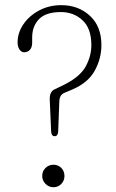

<svg xmlns="http://www.w3.org/2000/svg" viewBox="-20 -740 461 764"><path d="M178 -342.5Q176.5 -374.5 196.5 -384L234.5 -402.5Q298 -434 320.8 -475.2Q343.5 -516.5 343.5 -561Q343.5 -626.5 308.5 -659.2Q273.5 -692 222.5 -692Q162.5 -692 135.2 -663.8Q108 -635.5 108 -591V-570Q108 -552 99.2 -542Q90.5 -532 76 -532Q65 -532 57.5 -543.2Q50 -554.5 50 -571Q50 -610 73.5 -644Q97 -678 136.5 -698.8Q176 -719.5 223.5 -719.5Q292 -719.5 337.8 -677.2Q383.5 -635 383.5 -561Q383.5 -507 357 -458.8Q330.5 -410.5 267 -383.5L236 -370.5Q216.5 -362.5 216 -335L211.5 -217Q210.5 -198 197.5 -198Q184.5 -198 183.5 -217ZM192.5 5Q174.5 5 161.2 -8.2Q148 -21.5 148 -39.5Q148 -59 161.2 -71.8Q174.5 -84.5 192.5 -84.5Q211.5 -84.5 224 -71.8Q236.5 -59 236.5 -39.5Q236.5 -21.5 224 -8.2Q211.5 5 192.5 5Z"/></svg>

Font: Fraunces 9pt SuperSoft Thin
Style: Regular
Weight: 100
Version: Version 1.000;[b76b70a41]